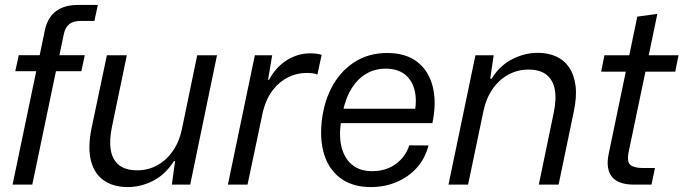

<svg xmlns="http://www.w3.org/2000/svg" viewBox="-20 -749 2773 779"><path d="M31 0 127 -460H42L56 -525H141L162 -626Q173 -678 207 -703.5Q241 -729 297 -729H377L363 -664H309Q278 -664 261.5 -651.5Q245 -639 239 -611L221 -525H324L310 -460H207L111 0Z M498.4 10Q440 10 401.2 -17.1Q362.4 -44.1 348.9 -97.2Q335.4 -150.3 351.4 -228.7L413.6 -524.7H494.6L434.6 -236.3Q422.6 -179.4 429.6 -139.6Q436.7 -99.7 463.3 -78.9Q489.9 -58 536.4 -58Q580.7 -58 617.8 -78.3Q654.9 -98.6 681.3 -136.4Q707.7 -174.3 718.4 -226.7L780.1 -524.7H860.4L751.7 0H677.3L690.3 -95.6H685.9Q650.9 -40.7 601.1 -15.4Q551.3 10 498.4 10Z M904.6 0 1014 -524.7H1084.3L1067.6 -425.1H1071.7Q1097.4 -474.6 1142 -503.6Q1186.6 -532.6 1238.7 -532.6Q1253.3 -532.6 1265.4 -530.9Q1277.6 -529.1 1285.1 -526.4L1267.6 -446.1Q1260.9 -450.1 1248.9 -451.6Q1237 -453.1 1224.3 -453.1Q1185.4 -453.1 1150 -436Q1114.6 -418.9 1087.8 -384.7Q1061 -350.6 1047.3 -298.9L984.3 0Z M1484 10Q1416.2 10 1369.4 -20.6Q1322.7 -51.2 1301 -106.3Q1279.3 -161.5 1283.5 -234.7Q1289.3 -323.3 1323.8 -390.7Q1358.2 -458 1416.4 -496Q1474.7 -534 1550.5 -534Q1626.7 -534 1673.3 -497.6Q1720 -461.2 1735.9 -396.8Q1751.8 -332.3 1734.3 -249.5H1362.7Q1354.8 -190.8 1367.2 -146.9Q1379.7 -103 1410.8 -78.7Q1442 -54.5 1489.7 -54.5Q1545.3 -54.5 1585.2 -83.2Q1625.2 -112 1640.5 -159.3L1718.5 -158.8Q1704.8 -105.5 1670.7 -67.8Q1636.5 -30.2 1588.4 -10.1Q1540.3 10 1484 10ZM1370.3 -293.2 1359.2 -307.7H1675.3L1662.5 -292.8Q1672.3 -346.2 1661.3 -386.3Q1650.3 -426.3 1620.8 -448.4Q1591.2 -470.5 1544.5 -470.5Q1502.7 -470.5 1467.8 -450.9Q1433 -431.3 1407.8 -392.2Q1382.7 -353 1370.3 -293.2Z M1799.6 0 1909 -524.7H1983L1969 -429.9H1974.9Q2007.4 -483.1 2058.2 -508.9Q2109 -534.7 2162.3 -534.7Q2203.6 -534.7 2236.1 -520Q2268.7 -505.3 2289 -475.6Q2309.3 -446 2315.1 -401.5Q2321 -357 2308.1 -296.7L2246.4 0H2166.1L2226.1 -289.1Q2238.4 -346.3 2231 -385.6Q2223.6 -425 2197.1 -445.9Q2170.7 -466.7 2124.4 -466.7Q2080.3 -466.7 2042.4 -446.1Q2004.6 -425.4 1978.4 -387.7Q1952.3 -350 1941.6 -298.7L1879.1 0Z M2551.4 0Q2488.4 0 2462.8 -31.9Q2437.1 -63.9 2449.6 -124.6L2519 -458.1H2419L2432.4 -524.7H2533.1L2565.7 -681.6L2647 -692.6L2612.1 -524.7H2733L2719.6 -458.1H2598.7L2530.7 -133Q2522.4 -92 2538 -79.6Q2553.6 -67.3 2588.1 -67.3H2637.4L2623.3 0Z"/></svg>

Font: Mona Sans
Style: Italic
Weight: 200
Italic angle: -11.6951°
Designer: Deni Anggara
Foundry: GitHub
Version: Version 2.000